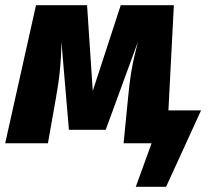

<svg xmlns="http://www.w3.org/2000/svg" viewBox="-38 -553 805 741"><path d="M612 -127 633 -533H428L320 -202L298 -533H101L-18 0H147L177 -170C190 -242 198 -304 199 -392L228 -52H370L494 -391C470 -298 464 -254 456 -173L439 0H547L486 168H603L738 -127Z"/></svg>

Font: Fira Sans ExtraBold
Style: Italic
Weight: 800
Italic angle: -8°
Designer: bBox Type GmbH & Carrois Corporate GbR & Edenspiekermann AG
Foundry: bBox Type GmbH & Carrois Corporate GbR & Edenspiekermann AG
Version: Version 4.301;PS 004.301;hotconv 1.0.88;makeotf.lib2.5.64775